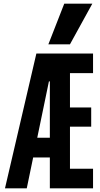

<svg xmlns="http://www.w3.org/2000/svg" viewBox="-20 -1020 540 1040"><path d="M7 0 177 -730H484V-624H359V-438H474V-334H359V-106H484V0H250V-579H245L125 0ZM111 -167V-274H303V-167ZM359 -780H242L328 -1000H480Z"/></svg>

Font: M PLUS Code Latin SemiBold
Style: Regular
Weight: 600
Designer: Coji Morishita
Foundry: UNDERFOREST DESIGN
Version: Version 1.002; ttfautohint (v1.8.3)